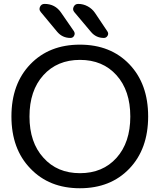

<svg xmlns="http://www.w3.org/2000/svg" viewBox="-20 -999 835 1008"><path d="M208 -170.9Q280.3 -89.8 399.9 -89.8Q519.5 -89.8 591.8 -170.4Q664.1 -251 664.1 -387.2Q664.1 -523.4 591.8 -604Q519.5 -684.6 399.9 -684.6Q280.3 -684.6 207.5 -604Q134.8 -523.4 134.8 -387.2Q134.8 -251 208 -170.9ZM139.6 -114.3Q40 -216.8 40 -387.7Q40 -558.6 139.2 -661.6Q238.3 -764.6 399.4 -764.6Q560.5 -764.6 659.2 -661.6Q757.8 -558.6 757.8 -387.7Q757.8 -216.8 659.2 -113.8Q560.5 -10.7 399.4 -10.7Q238.3 -10.7 139.6 -114.3ZM525.4 -799.8Q484.4 -799.8 458 -831.1L370.1 -935.5Q359.4 -948.2 366.7 -963.4Q374 -978.5 390.6 -978.5Q417 -978.5 440.4 -965.8Q463.9 -953.1 478.5 -931.6L543.9 -834Q547.9 -828.1 547.9 -822.3Q547.9 -816.4 544.9 -811.5Q538.1 -799.8 525.4 -799.8ZM349.6 -799.8Q307.6 -799.8 280.3 -832L194.3 -935.5Q187.5 -943.4 187.5 -952.1Q187.5 -958 190.4 -963.9Q197.3 -978.5 213.9 -978.5Q269.5 -978.5 300.8 -932.6L368.2 -835Q372.1 -828.1 372.1 -822.3Q372.1 -817.4 369.1 -811.5Q363.3 -799.8 349.6 -799.8Z"/></svg>

Font: Gen Jyuu GothicX Regular
Style: Regular
Weight: 400
Designer: [Source Han Sans]
Ryoko NISHIZUKA  (kana & ideographs); Paul D. Hunt (Latin, Greek & Cyrillic); Wenlong ZHANG  (bopomofo
Version: Version 1.002.20150607